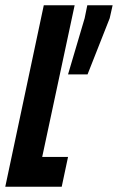

<svg xmlns="http://www.w3.org/2000/svg" viewBox="-33 -708 447 728"><path d="M-13 0 133 -688H250L127 -113H225L201 0ZM225 -426 288 -639 298 -688H394L383 -639L299 -426Z"/></svg>

Font: Saira UltraCondensed ExtraBold
Style: Italic
Weight: 800
Width: 1
Italic angle: -12°
Designer: Hector Gatti with collaboration of the Omnibus-Type team
Foundry: Omnibus-Type
Version: Version 1.101